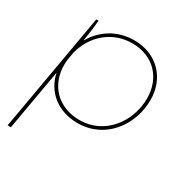

<svg xmlns="http://www.w3.org/2000/svg" viewBox="-164 -671 995 1016"><g transform="rotate(30 333.5 -162.5)"><path d="M15 200H35L100 -171C121 -67 207 5 329 5C496 5 603 -139 603 -294C603 -426 511 -525 372 -525C265 -525 184 -469 138 -389C143 -420 151 -471 155 -520H141ZM331 -14C197 -14 114 -105 114 -227C114 -238 115 -248 116 -259L124 -306C153 -421 246 -506 370 -506C499 -506 583 -417 583 -292C583 -147 481 -14 331 -14Z"/></g></svg>

Font: Fixel Display Thin
Style: Italic
Weight: 100
Italic angle: -10°
Designer: AlfaBravo + MacPaw
Foundry: Kyrylo Tkachov, Marchela Mozhyna, Serhii Makarenko, Maria Weinstein, Zakhar Kryvoshyya
Version: Version 1.210;Glyphs 3.2 (3217)